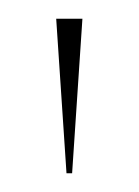

<svg xmlns="http://www.w3.org/2000/svg" viewBox="-20 -719 148 205"><path d="M40 -699H68L57 -534H51Z"/></svg>

Font: Moniqa Thin Display
Style: Regular
Weight: 100
Designer: Rajesh Rajput
Foundry: Rajesh Rajput
Version: Version 1.000